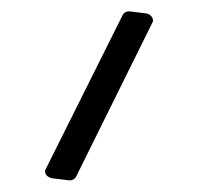

<svg xmlns="http://www.w3.org/2000/svg" viewBox="-20 -322 345 334"><path d="M100.1 -8.3C105 -7.8 110.4 -10.3 112.8 -15.6L246.1 -284.7C247.1 -291.5 241.2 -297.9 233.4 -298.8L205.6 -302.2C200.7 -302.7 195.3 -300.3 192.9 -294.9L58.6 -25.9C57.1 -18.1 64 -12.7 71.8 -11.7Z"/></svg>

Font: Pfont
Style: Regular
Weight: 400
Designer: Damoon Khanjanzadeh
Foundry: pfont
Version: Version 1.000;PS 000.300;hotconv 1.0.88;makeotf.lib2.5.64775